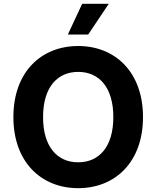

<svg xmlns="http://www.w3.org/2000/svg" viewBox="-20 -979 822 1009"><path d="M731.5 -363.6C731.5 -601.6 583.8 -737.2 391 -737.2C197.1 -737.2 50.4 -601.6 50.4 -363.6C50.4 -126.8 197.1 9.9 391 9.9C583.8 9.9 731.5 -125.7 731.5 -363.6ZM575.6 -363.6C575.6 -209.5 502.5 -126.1 391 -126.1C279.1 -126.1 206.3 -209.5 206.3 -363.6C206.3 -517.8 279.1 -601.2 391 -601.2C502.5 -601.2 575.6 -517.8 575.6 -363.6ZM336.6 -797.6H443.5L551.8 -959.2H411.9Z"/></svg>

Font: Karasuma Gothic
Style: Bold
Weight: 700
Designer: Rasmus Andersson / Ryoko Nishizuka
Foundry: Genbu
Version: Version 1.00